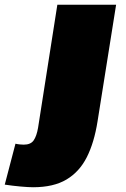

<svg xmlns="http://www.w3.org/2000/svg" viewBox="-102 -567 531 807"><path d="M386 -547 308 -57Q294 32 263 93.5Q232 155 177.5 187.5Q123 220 37 220Q18 220 -15.5 217Q-49 214 -82 209L-37 37Q-29 39 -19 40Q-9 41 -2 41Q27 41 39.5 23Q52 5 58 -30L139 -547Z"/></svg>

Font: Georama ExtraExtended ExtraBold
Style: Italic
Weight: 800
Width: 8
Italic angle: -9°
Designer: Jean-Baptiste Levee
Foundry: Production Type
Version: Version 1.000